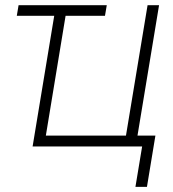

<svg xmlns="http://www.w3.org/2000/svg" viewBox="-20 -566 667 742"><path d="M392.6 -545.9 385.7 -504.9H44.9L51.8 -545.9ZM106 0 196.3 -545.9H240.2L157.2 -42H466.8L550.3 -545.9H594.7L504.4 0ZM503.4 156.2 529.3 0H481.9L488.8 -42H580.6L547.9 156.2Z"/></svg>

Font: Inter ExtraLight
Style: Italic
Weight: 250
Italic angle: -9.3988°
Designer: Rasmus Andersson
Foundry: rsms
Version: Version 4.001;git-66647c0bb